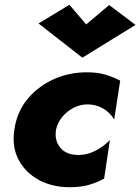

<svg xmlns="http://www.w3.org/2000/svg" viewBox="-20 -772 586 802"><path d="M340 -670 436 -751 546 -668 324 -531 141 -674 270 -752ZM214 -230Q207 -185 231.5 -155.5Q256 -126 301 -125Q340 -123 376 -141Q412 -159 439 -187L415 -26Q386 -10 352 0Q318 10 272 10Q198 10 142 -20.5Q86 -51 57.5 -105Q29 -159 40 -230Q50 -303 93.5 -356.5Q137 -410 202 -440Q267 -470 343 -470Q388 -470 421 -460Q454 -450 482 -435L457 -273Q438 -304 408.5 -320Q379 -336 346 -336Q315 -336 287 -321.5Q259 -307 239.5 -283Q220 -259 214 -230Z"/></svg>

Font: Jost* Heavy
Style: Italic
Weight: 800
Italic angle: -10°
Version: Version 3.7